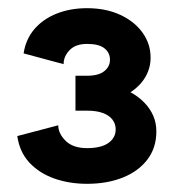

<svg xmlns="http://www.w3.org/2000/svg" viewBox="-20 -842 429 474"><path d="M194.8 -655Q223.4 -655 237.4 -666.3Q251.5 -677.5 251.5 -694.6Q251.5 -711.7 237.9 -722.7Q224.4 -733.6 194.8 -733.6Q166.7 -733.6 151.9 -718.3Q137 -702.9 137 -683.6L38.3 -710.2Q43.5 -745.1 64.9 -770.1Q86.4 -795.2 120.1 -808.5Q153.8 -821.8 194.8 -821.8Q241.5 -821.8 276.7 -805.4Q312 -789.1 331.9 -761.4Q351.8 -733.6 351.8 -699.5Q351.8 -682.1 345.9 -666.6Q340.1 -651.1 329.1 -637.9Q318.1 -624.8 302.2 -614.3Q322.3 -603.3 336.4 -588.6Q350.6 -574 358.3 -556.3Q366 -538.6 366 -517.6Q366 -477.1 343.8 -448Q321.5 -418.9 283 -403.6Q244.4 -388.2 194.8 -388.2Q151.4 -388.2 114.3 -401.2Q77.1 -414.3 52.7 -440.4Q28.3 -466.6 22.7 -506.1L123.8 -532.7Q123.8 -512.5 142 -494.4Q160.2 -476.3 194.8 -476.3Q229.7 -476.3 247.7 -489.1Q265.6 -502 265.6 -522.5Q265.6 -536.1 257.7 -546.6Q249.8 -557.1 234 -563Q218.3 -568.8 195.1 -568.8H166.3V-655Z"/></svg>

Font: Giphurs
Style: Regular
Weight: 400
Version: Version 2.010